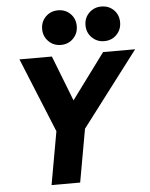

<svg xmlns="http://www.w3.org/2000/svg" viewBox="-62 -999 821 1050"><g transform="rotate(-5 349.0 -474.5)"><path d="M178 0 230 -291 63 -700H241L338 -451L522 -700H698L387 -291L335 0ZM534 -759Q494 -759 466.5 -786.5Q439 -814 439 -854Q439 -895 466.5 -922Q494 -949 534 -949Q575 -949 602 -922Q629 -895 629 -854Q629 -814 602 -786.5Q575 -759 534 -759ZM296 -759Q256 -759 228.5 -786.5Q201 -814 201 -854Q201 -895 228.5 -922Q256 -949 296 -949Q337 -949 364 -922Q391 -895 391 -854Q391 -814 364 -786.5Q337 -759 296 -759Z"/></g></svg>

Font: Rethink Sans ExtraBold
Style: Italic
Weight: 800
Italic angle: -10°
Designer: The Rethink Sans project authors (Hans Thiessen). DM Sans designed by Colophon Foundry.
Foundry: Rethink Communications LLC
Version: Version 1.001